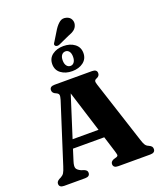

<svg xmlns="http://www.w3.org/2000/svg" viewBox="-194 -1244 1153 1367"><g transform="rotate(-20 382.0 -561.0)"><path d="M246.5 -29Q246.5 0 210 0H51.5Q14.5 0 14.5 -28.5Q14.5 -46 36 -58L49 -64.5Q65 -73 73.5 -86.2Q82 -99.5 92.5 -133L236.5 -583.5Q244.5 -609.5 241.8 -620.8Q239 -632 221 -639.5Q195.5 -649.5 195.5 -671.5Q195.5 -700 233 -700H516.5Q553.5 -700 553.5 -671.5Q553.5 -649.5 529.5 -640Q516.5 -635 514 -626.2Q511.5 -617.5 518 -598L671.5 -125.5Q680.5 -96 689.2 -82.2Q698 -68.5 713.5 -62.5Q729.5 -55 735.2 -47.8Q741 -40.5 741 -29Q741 0 703.5 0H461Q424 0 424 -29Q424 -48 448 -58L470.5 -64.5Q483 -69.5 481.8 -79.2Q480.5 -89 474 -110.5L437.5 -227.5H200.5L174 -143.5Q163 -109 168.2 -93Q173.5 -77 202.5 -63.5L223 -57Q234.5 -52 240.5 -45.8Q246.5 -39.5 246.5 -29ZM221 -291.5H417.5L320 -602.5ZM385 -1067Q405 -1097 426 -1112.2Q447 -1127.5 475 -1119.5Q500.5 -1112.5 510.2 -1092.5Q520 -1072.5 514 -1052Q508 -1030 490.8 -1016.8Q473.5 -1003.5 443.5 -993L360.5 -955.5Q352 -952.5 343.5 -953.8Q335 -955 331 -961Q326 -967.5 328.5 -974Q331 -980.5 336 -987ZM385.5 -747.5Q335.5 -747.5 301.5 -772.5Q267.5 -797.5 267.5 -842.5Q267.5 -887.5 301.5 -912.5Q335.5 -937.5 385.5 -937.5Q436.5 -937.5 470 -912Q503.5 -886.5 503.5 -842.5Q503.5 -798.5 470 -773Q436.5 -747.5 385.5 -747.5ZM386.5 -897Q369 -897 357.8 -883.2Q346.5 -869.5 346.5 -842.5Q346.5 -816 357.8 -801.5Q369 -787 386.5 -787Q403.5 -787 414.2 -801.8Q425 -816.5 425 -842.5Q425 -869 414.2 -883Q403.5 -897 386.5 -897Z"/></g></svg>

Font: Fraunces 9pt S000
Style: Bold
Weight: 700
Version: Version 1.000; ttfautohint (v1.8.3)